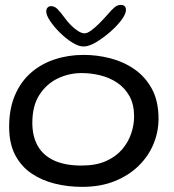

<svg xmlns="http://www.w3.org/2000/svg" viewBox="-20 -720 696 766"><path d="M307.5 25.5Q250.5 25.5 198.2 12.5Q146 -0.5 105 -28.5Q64 -56.5 40.2 -102.2Q16.5 -148 16.5 -214Q16.5 -286.5 39.8 -340.5Q63 -394.5 103.8 -430Q144.5 -465.5 198.5 -483.2Q252.5 -501 313.5 -501Q368 -501 421 -487.2Q474 -473.5 517.2 -443.2Q560.5 -413 586.5 -364.5Q612.5 -316 612.5 -246Q612.5 -195 592.8 -146.5Q573 -98 534.2 -59.5Q495.5 -21 438.8 2.2Q382 25.5 307.5 25.5ZM305 -59.5Q362.5 -59.5 402.5 -77.2Q442.5 -95 467.2 -124Q492 -153 503.5 -187.5Q515 -222 515 -255.5Q515 -303 496.8 -336Q478.5 -369 448.2 -389.5Q418 -410 381 -419.2Q344 -428.5 305.5 -428.5Q255 -428.5 210 -406.8Q165 -385 137 -341.2Q109 -297.5 109 -230Q109 -175.5 131 -137.2Q153 -99 196.8 -79.2Q240.5 -59.5 305 -59.5ZM313.5 -534.5Q293.5 -534.5 268 -550.5Q242.5 -566.5 219 -589.8Q195.5 -613 180 -636.2Q164.5 -659.5 164.5 -674Q164.5 -684 169.8 -689.8Q175 -695.5 183.5 -695.5Q197.5 -695.5 209 -684.2Q220.5 -673 237.5 -649.5Q249 -633.5 263.2 -619.2Q277.5 -605 291.8 -596Q306 -587 317.5 -587Q328 -587 343.2 -598Q358.5 -609 375.2 -625.8Q392 -642.5 407 -659.5Q426 -682 437.5 -691.2Q449 -700.5 462 -700.5Q482.5 -700.5 482.5 -679.5Q482.5 -664.5 464.5 -640.2Q446.5 -616 418.8 -592Q391 -568 362.8 -551.2Q334.5 -534.5 313.5 -534.5Z"/></svg>

Font: Gluten Light
Style: Regular
Weight: 300
Designer: Tyler Finck
Foundry: Etcetera Type Company
Version: Version 1.300